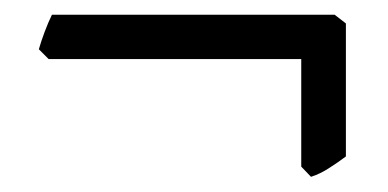

<svg xmlns="http://www.w3.org/2000/svg" viewBox="-20 -324 521 258"><path d="M444.8 -113.8Q435.1 -106.4 422.6 -98.4Q410.2 -90.3 397.9 -86.4L384.8 -100.1V-244.6H45.4L32.2 -257.8Q33.7 -262.7 35.6 -268.8Q37.6 -274.9 40 -281.2Q42.5 -287.6 44.9 -293.5Q47.4 -299.3 49.8 -304.2H429.7L444.8 -292.5Z"/></svg>

Font: Gentium Book Basic
Style: Regular
Weight: 400
Designer: J. Victor Gaultney and Annie Olsen
Foundry: SIL International
Version: Version 1.102; 2013; Maintenance release